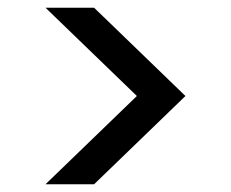

<svg xmlns="http://www.w3.org/2000/svg" viewBox="-20 -519 599 498"><path d="M98 -41 335 -270 98 -499H224L461 -270L224 -41Z"/></svg>

Font: DM Sans 20pt Medium
Style: Regular
Weight: 500
Version: Version 4.004;gftools[0.9.30]